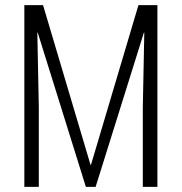

<svg xmlns="http://www.w3.org/2000/svg" viewBox="-20 -731 711 751"><path d="M595.7 -710.9V0H538.6V-312L544.4 -603.5L543 -604L354 0H315.9L127.4 -604L126 -603.5L131.8 -312V0H75.2V-710.9H148.4L334 -86.4H335.9L521.5 -710.9Z"/></svg>

Font: RobotoCondensed-Light
Style: Light
Weight: 300
Designer: Google
Version: Version 1.200311; 2013